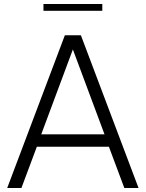

<svg xmlns="http://www.w3.org/2000/svg" viewBox="-20 -939 728 959"><path d="M87 0H16L304 -763H384L672 0H601L524 -206H164ZM344 -692 186 -268H502ZM491 -885H197V-919H491Z"/></svg>

Font: Open Sauce One Light
Style: Regular
Weight: 300
Designer: Alfredo Marco Pradil
Foundry: Creative Sauce Fz LLC
Version: Version 1.477